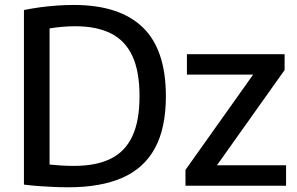

<svg xmlns="http://www.w3.org/2000/svg" viewBox="-20 -768 1230 794"><path d="M262.5 6.5Q234 6.5 204.2 5.2Q174.5 4 143.5 1.8Q112.5 -0.5 79 -4.5V-726.5Q110.5 -733 145.2 -737.8Q180 -742.5 215.5 -745Q251 -747.5 285 -747.5Q474 -747.5 570 -655.2Q666 -563 666 -370Q666 -239 621 -155.8Q576 -72.5 486.2 -33Q396.5 6.5 262.5 6.5ZM286.5 -82Q377 -82 437 -111.2Q497 -140.5 527 -204Q557 -267.5 557 -370.5Q557 -472.5 527.5 -536.2Q498 -600 438.8 -629.8Q379.5 -659.5 290.5 -659.5Q266 -659.5 238.8 -657.2Q211.5 -655 185 -650.5V-87.5Q209.5 -85 233.8 -83.5Q258 -82 286.5 -82ZM747 0V-65.5L1042.5 -481.5V-459.5H753V-544H1157V-478.5L861.5 -62.5V-84.5H1163V0Z"/></svg>

Font: Encode Sans Condensed Thin Medium
Style: Regular
Weight: 500
Version: Version 3.002